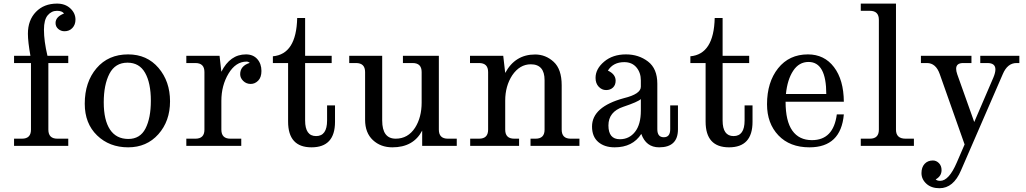

<svg xmlns="http://www.w3.org/2000/svg" viewBox="-20 -791 5563 1041"><path d="M350.1 0H56.2V-39.1H99.1Q147.9 -39.1 147.9 -87.9V-449.2H56.2V-488.3H145Q131.3 -564.5 131.3 -608.4Q131.3 -681.6 174.8 -726.6Q218.3 -771.5 289.1 -771.5Q333.5 -771.5 361.3 -745.6Q389.2 -719.7 389.2 -684.6Q389.2 -657.2 372.6 -639.4Q356 -621.6 329.6 -621.6Q310.5 -621.6 295.9 -634Q281.2 -646.5 281.2 -666.5Q281.2 -699.7 327.1 -717.8Q316.4 -732.4 289.1 -732.4Q259.3 -732.4 238.8 -708.3Q218.3 -684.1 218.3 -629.9Q218.3 -568.8 237.3 -488.3H350.1V-449.2H242.2V-87.9Q242.2 -39.1 291 -39.1H350.1Z M674.8 7.8Q573.2 7.8 506.3 -56.9Q439.5 -121.6 439.5 -228.5Q439.5 -346.2 503.4 -421.1Q567.4 -496.1 674.8 -496.1Q776.9 -496.1 839.4 -422.9Q901.9 -349.6 901.9 -241.7Q901.9 -134.3 838.6 -63.2Q775.4 7.8 674.8 7.8ZM675.8 -37.6Q739.7 -37.6 768.8 -94.2Q797.9 -150.9 797.9 -244.6Q797.9 -341.3 766.6 -396.2Q735.4 -451.2 671.4 -451.2Q604.5 -451.2 573.5 -391.4Q542.5 -331.5 542.5 -236.3Q542.5 -139.6 576.4 -88.6Q610.4 -37.6 675.8 -37.6Z M1288.1 0H990.2V-39.1H1039.6Q1088.4 -39.1 1088.4 -87.9V-400.4Q1088.4 -449.2 1039.6 -449.2H990.2V-488.3H1170.4L1180.2 -401.9Q1227.5 -496.1 1313.5 -496.1Q1352.5 -496.1 1375 -470.7Q1397.5 -445.3 1397.5 -406.2Q1397.5 -371.6 1379.9 -353.8Q1362.3 -335.9 1339.4 -335.9Q1315.4 -335.9 1298.8 -352.1Q1282.2 -368.2 1282.2 -388.7Q1282.2 -434.1 1334.5 -450.2Q1326.2 -457 1316.9 -457Q1258.3 -457 1219.2 -392.3Q1180.2 -327.6 1180.2 -244.1V-87.9Q1180.2 -39.1 1229 -39.1H1288.1Z M1668.9 7.8Q1542 7.8 1542 -131.8V-449.2H1459.5V-485.8Q1586.9 -497.1 1591.3 -693.4H1634.3V-488.3H1778.3V-449.2H1634.3V-137.7Q1634.3 -53.2 1693.8 -53.2Q1753.4 -53.2 1753.4 -137.7V-219.7H1796.4V-130.4Q1796.4 7.8 1668.9 7.8Z M2107.4 7.8Q2043.9 7.8 2001.7 -31.5Q1959.5 -70.8 1959.5 -141.6V-400.4Q1959.5 -449.2 1910.6 -449.2H1873.5V-488.3H2052.2V-137.7Q2052.2 -39.1 2125.5 -39.1Q2191.9 -39.1 2230.5 -98.6Q2266.1 -154.8 2266.1 -234.9V-400.4Q2266.1 -449.2 2217.3 -449.2H2164.6V-488.3H2359.4V-87.9Q2359.4 -39.1 2408.2 -39.1H2456.5V0H2269V-83Q2221.7 7.8 2107.4 7.8Z M2857.9 -442.4Q2797.9 -442.4 2757.3 -382.8Q2719.2 -324.2 2719.2 -245.6V-87.9Q2719.2 -39.1 2768.1 -39.1H2794.4V0H2529.3V-39.1H2577.6Q2626.5 -39.1 2626.5 -87.9V-400.4Q2626.5 -449.2 2577.6 -449.2H2528.3V-488.3H2708.5L2719.2 -395.5Q2772.9 -495.6 2881.3 -495.6Q2938.5 -495.6 2981.9 -455.8Q3025.4 -416 3025.4 -328.6V-87.9Q3025.4 -39.1 3074.2 -39.1H3121.6V0H2856.4V-39.1H2883.8Q2932.6 -39.1 2932.6 -87.9V-356.4Q2932.6 -442.4 2857.9 -442.4Z M3553.7 7.8Q3482.9 7.8 3457 -64.9Q3410.2 7.8 3312.5 7.8Q3257.3 7.8 3223.6 -21.2Q3189.9 -50.3 3189.9 -105Q3189.9 -211.9 3362.8 -258.8Q3454.6 -281.2 3454.6 -320.8V-355Q3454.6 -397 3430.7 -425.5Q3406.7 -454.1 3364.7 -454.1Q3304.7 -454.1 3275.9 -408.2Q3317.9 -388.7 3317.9 -353.5Q3317.9 -330.1 3303.5 -316.4Q3289.1 -302.7 3266.1 -302.7Q3243.2 -302.7 3226.1 -320.8Q3209 -338.9 3209 -368.7Q3209 -417.5 3255.6 -456.8Q3302.2 -496.1 3374 -496.1Q3442.9 -496.1 3493.4 -457.5Q3543.9 -418.9 3543.9 -336.9V-90.3Q3543.9 -46.9 3579.1 -46.9Q3613.8 -46.9 3613.8 -90.3V-219.7H3655.8V-89.8Q3655.8 7.8 3553.7 7.8ZM3340.8 -36.1Q3391.6 -36.1 3423.1 -76.2Q3454.6 -116.2 3454.6 -191.4V-253.9Q3439.5 -238.8 3359.1 -211.9Q3278.8 -185.1 3278.8 -110.8Q3278.8 -36.1 3340.8 -36.1Z M3932.6 7.8Q3805.7 7.8 3805.7 -131.8V-449.2H3723.1V-485.8Q3850.6 -497.1 3855 -693.4H3897.9V-488.3H4042V-449.2H3897.9V-137.7Q3897.9 -53.2 3957.5 -53.2Q4017.1 -53.2 4017.1 -137.7V-219.7H4060.1V-130.4Q4060.1 7.8 3932.6 7.8Z M4368.7 7.8Q4262.2 7.8 4200.4 -57.1Q4138.7 -122.1 4138.7 -225.6Q4138.7 -345.2 4198.7 -420.7Q4258.8 -496.1 4360.4 -496.1Q4449.2 -496.1 4501.7 -427.2Q4554.2 -358.4 4555.2 -239.3H4239.3Q4239.3 -134.3 4275.9 -82.8Q4312.5 -31.2 4382.3 -31.2Q4499 -31.2 4517.1 -170.9H4555.2Q4539.6 7.8 4368.7 7.8ZM4460 -281.2Q4460 -455.1 4363.8 -455.1Q4312 -455.1 4280.5 -407.2Q4249 -359.4 4241.2 -281.2Z M4935.1 0H4647V-39.1H4696.3Q4745.1 -39.1 4745.1 -87.9V-683.6Q4745.1 -732.4 4696.3 -732.4H4647V-771.5H4837.9V-87.9Q4837.9 -39.1 4890.1 -39.1H4935.1Z M5073.7 229.5Q5029.3 229.5 5002.7 205.1Q4976.1 180.7 4976.1 147.5Q4976.1 116.2 4992.9 97.7Q5009.8 79.1 5038.1 79.1Q5056.6 79.1 5070.8 93.5Q5085 107.9 5085 131.3Q5085 164.1 5053.2 181.6Q5060.5 189.5 5077.6 189.5Q5125 189.5 5167.5 90.3L5210 -7.8L5075.2 -389.2Q5054.2 -449.2 5005.9 -449.2H4973.1V-488.3H5247.1V-449.2H5202.1Q5164.1 -449.2 5164.1 -418Q5164.1 -405.8 5169.9 -388.7L5262.2 -129.4L5366.2 -371.1Q5377 -397 5377 -414.6Q5377 -449.2 5334 -449.2H5294.9V-488.3H5506.8V-449.2H5491.2Q5442.4 -449.2 5417 -389.2L5190.4 132.8Q5149.4 229.5 5073.7 229.5Z"/></svg>

Font: Munson
Style: Regular
Weight: 400
Designer: Paul James MIller
Foundry: High-Logic / Made with FontCreator
Version: Version 2.10;May 5, 2019;FontCreator 11.5.0.2430 64-bit